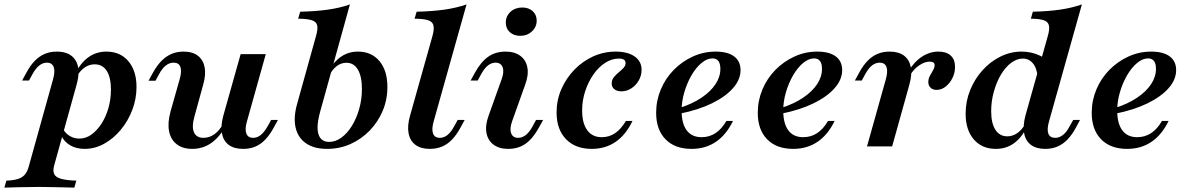

<svg xmlns="http://www.w3.org/2000/svg" viewBox="-90 -661 5380 867"><path d="M-70.2 186.3 -61.3 154.8Q-29.1 153.3 -9.5 147.3Q10.1 141.2 21.6 128.1Q33.1 114.9 39.5 92.1L149.8 -303.8Q159.8 -340.4 152.1 -359.2Q144.4 -378.1 121.9 -378.1Q103.7 -378.1 87.4 -365.3Q71.1 -352.4 56.2 -325.4L40.9 -297.3H9.8L28.8 -332Q45.8 -363.9 66.1 -385.3Q86.5 -406.7 111.4 -417.3Q136.2 -428 166.4 -428Q226.9 -428 251.2 -388.4Q275.6 -348.8 255.7 -278.1L154.7 85.7Q147.9 110.6 154.8 125.1Q161.7 139.6 185.7 146.4Q209.8 153.3 254.6 154.8L245.7 186.3Q226.3 185.5 200.1 185.1Q173.8 184.7 143.9 183.9Q114 183.1 84.4 183.1Q40.5 183.1 -1.1 184.3Q-42.6 185.5 -70.2 186.3ZM292.3 11.3Q254.4 11.3 226.4 -5.2Q198.4 -21.8 185.3 -51L195.8 -76.8Q207 -57.1 226.3 -46.2Q245.6 -35.2 268.7 -35.2Q297.6 -35.2 322.8 -53.3Q348 -71.5 368.1 -102.2Q388.1 -133 399.5 -172.6Q410.9 -212.2 410.9 -256.9Q410.9 -311.2 392.1 -340.9Q373.2 -370.5 337.1 -370.5Q313.6 -370.5 293.1 -356.7Q272.6 -342.9 255.4 -314.7L249.2 -327.1Q273.5 -376.9 309 -402.4Q344.6 -428 390.2 -428Q452.9 -428 489.6 -384.8Q526.4 -341.6 526.4 -268.1Q526.4 -214 507.1 -164Q487.9 -114 455 -74.5Q422.2 -35.1 380.2 -11.9Q338.2 11.3 292.3 11.3Z M777.9 11.3Q734.9 11.3 707.9 -9.7Q681 -30.7 673.5 -68.3Q666 -105.9 680.1 -157.7L721.6 -304.2Q731.6 -339.6 724.5 -358.8Q717.5 -378.1 693.6 -378.1Q675.1 -378.1 658.6 -365.1Q642 -352 627.9 -325.4L612.2 -296.5H580.8L599.8 -331.2Q617.6 -363.6 637.9 -384.7Q658.3 -405.9 683.1 -416.9Q708 -428 738.6 -428Q779.4 -428 803.5 -409.3Q827.7 -390.7 834.1 -357.2Q840.5 -323.7 827.5 -278.6L788.7 -137.5Q774.8 -89.4 785.7 -64Q796.6 -38.6 829 -38.6Q855.7 -38.6 878.5 -55.1Q901.4 -71.5 919.2 -104.5L926.2 -87Q898.7 -38.5 861.6 -13.6Q824.4 11.3 777.9 11.3ZM1008.5 11.3Q966.5 11.3 942.3 -7.2Q918.2 -25.6 912.1 -59.3Q906.1 -93 918.4 -138.5L996.7 -416.7H1110.2L1025.1 -112.9Q1015 -77.9 1022.3 -58.2Q1029.6 -38.6 1053.4 -38.6Q1071.6 -38.6 1087.7 -51.6Q1103.8 -64.7 1118.7 -91.2L1134.4 -119.4H1165L1146 -84.7Q1129 -53.1 1108.7 -31.5Q1088.4 -10 1063.9 0.6Q1039.4 11.3 1008.5 11.3Z M1387.4 11.3Q1328.3 11.3 1292 -13.7Q1255.7 -38.6 1245 -84.3Q1234.2 -130 1251.9 -192.6L1336.7 -497.3Q1346 -529.2 1342.4 -546.1Q1338.7 -563 1318.3 -569.6Q1297.9 -576.2 1256.3 -576.6L1265.6 -608.1Q1335.9 -609.7 1391.1 -617.5Q1446.3 -625.4 1490.1 -641.1L1356.4 -159.3Q1336.9 -89.6 1348.1 -54.9Q1359.2 -20.2 1396.2 -20.2Q1425.5 -20.2 1452.2 -39.9Q1478.9 -59.7 1499.3 -93Q1519.8 -126.3 1532.1 -169.6Q1544.3 -213 1544.3 -258.9Q1544.3 -315.6 1526.1 -346.6Q1507.8 -377.6 1474.1 -377.6Q1449.2 -377.6 1428.6 -361Q1408 -344.4 1394.1 -314.4L1394.5 -340.6Q1416.8 -382.5 1450.3 -405.2Q1483.8 -428 1526.6 -428Q1587.9 -428 1623.8 -384.6Q1659.8 -341.2 1659.3 -267.5Q1659.3 -210.6 1638 -160.2Q1616.6 -109.7 1579.2 -71.2Q1541.7 -32.7 1492.8 -10.7Q1444 11.3 1387.4 11.3Z M1850.9 11.3Q1810.5 11.3 1786 -6.9Q1761.4 -25.2 1755 -59.1Q1748.6 -93 1761.6 -138.5L1862.5 -497.3Q1871.4 -528.8 1867.4 -545.9Q1863.3 -563 1843.3 -569.6Q1823.3 -576.2 1782.1 -576.6L1791.4 -608.1Q1861.7 -609.7 1916.9 -617.5Q1972.1 -625.4 2016.7 -641.1L1868.3 -112.9Q1858.3 -77.9 1865.4 -58.2Q1872.5 -38.6 1896.2 -38.6Q1914.8 -38.6 1930.9 -51.6Q1947 -64.7 1961.1 -91.2L1976.8 -119.4H2008.3L1989.3 -84.7Q1972.3 -53.1 1952 -31.5Q1931.6 -10 1906.7 0.6Q1881.9 11.3 1850.9 11.3Z M2204.7 11.3Q2163.9 11.3 2138.4 -8Q2112.8 -27.2 2106.6 -61.3Q2100.4 -95.4 2116.6 -139.3L2175.1 -303Q2187.6 -337.2 2179.5 -357.7Q2171.4 -378.1 2148 -378.1Q2129.5 -378.1 2113.2 -365.3Q2096.9 -352.4 2082.3 -325.4L2067.1 -297.3H2035.2L2054.2 -332Q2081.6 -381.9 2114.8 -405Q2148 -428 2193 -428Q2233.8 -428 2259.5 -408.9Q2285.3 -389.9 2291.5 -355.8Q2297.7 -321.7 2281.1 -277.4L2222.6 -113.6Q2210.5 -79.9 2218.2 -59.2Q2225.9 -38.6 2249.7 -38.6Q2287.2 -38.6 2315.4 -91.2L2330.6 -119.4H2362.5L2343.5 -84.7Q2315.7 -34.4 2282.7 -11.5Q2249.7 11.3 2204.7 11.3ZM2259 -499.2Q2230.3 -499.2 2212.2 -515.7Q2194 -532.1 2194 -559.4Q2194 -588 2215.2 -607.6Q2236.5 -627.1 2268.5 -627.1Q2297.2 -627.1 2315.3 -610.7Q2333.5 -594.2 2333.5 -568.1Q2333.5 -539.1 2312 -519.2Q2290.6 -499.2 2259 -499.2Z M2582.5 11.3Q2508.2 11.3 2465.8 -32.6Q2423.3 -76.5 2423.3 -153.4Q2423.3 -208.6 2444.8 -258.1Q2466.3 -307.7 2503.5 -346.1Q2540.6 -384.5 2588.6 -406.3Q2636.5 -428 2689.8 -428Q2744.8 -428 2776 -405.9Q2807.2 -383.8 2807.2 -345.8Q2807.2 -320.2 2794.5 -297.9Q2781.9 -275.6 2761 -262.1Q2740.1 -248.5 2716 -248.5Q2696.4 -248.5 2684.3 -258.1Q2672.2 -267.6 2672.2 -283.9Q2672.2 -300.3 2681.8 -312.2Q2691.5 -324.2 2703.9 -334.3Q2716.4 -344.4 2725.6 -354.3Q2734.8 -364.2 2734.8 -376.8Q2734.8 -396.5 2704.3 -396.5Q2672.9 -396.5 2643 -377.4Q2613.1 -358.3 2589.8 -324.9Q2566.5 -291.5 2552.6 -249.5Q2538.7 -207.4 2538.7 -162.4Q2538.7 -104.9 2561.6 -73.2Q2584.5 -41.5 2627.4 -41.5Q2660.9 -41.5 2687.7 -59.7Q2714.5 -78 2736.3 -114.8H2766.1Q2736.1 -52 2689.8 -20.4Q2643.6 11.3 2582.5 11.3Z M3032.8 11.3Q2957.4 11.3 2915.2 -32.1Q2872.9 -75.4 2872.9 -151.8Q2872.9 -207 2894 -257.2Q2915.1 -307.3 2952.6 -345.5Q2990.2 -383.7 3038.9 -405.9Q3087.7 -428 3141.3 -428Q3196 -428 3225 -406.3Q3254 -384.6 3254 -344.4Q3254 -301.7 3220.1 -263.1Q3186.2 -224.4 3124.7 -194.4Q3063.2 -164.3 2978.6 -147.5L2978.1 -173.3Q3036.5 -192 3077.7 -219.8Q3118.9 -247.6 3140.9 -280.9Q3162.9 -314.2 3162.9 -350Q3162.9 -373.7 3153.9 -385.5Q3145 -397.3 3127.5 -397.3Q3102.6 -397.3 3077.7 -376.6Q3052.9 -355.9 3032.9 -321.6Q3012.8 -287.2 3000.4 -245.2Q2987.9 -203.2 2987.9 -161.8Q2987.9 -103.3 3010.9 -72.4Q3034 -41.5 3078.1 -41.5Q3112.7 -41.5 3140.7 -59.7Q3168.8 -78 3190.1 -114.8H3219.9Q3189.5 -52 3142.5 -20.4Q3095.5 11.3 3032.8 11.3Z M3491.7 11.3Q3416.3 11.3 3374 -32.1Q3331.8 -75.4 3331.8 -151.8Q3331.8 -207 3352.9 -257.2Q3374 -307.3 3411.5 -345.5Q3449.1 -383.7 3497.8 -405.9Q3546.5 -428 3600.2 -428Q3654.9 -428 3683.9 -406.3Q3712.9 -384.6 3712.9 -344.4Q3712.9 -301.7 3679 -263.1Q3645.1 -224.4 3583.6 -194.4Q3522.1 -164.3 3437.4 -147.5L3437 -173.3Q3495.4 -192 3536.6 -219.8Q3577.8 -247.6 3599.8 -280.9Q3621.8 -314.2 3621.8 -350Q3621.8 -373.7 3612.8 -385.5Q3603.9 -397.3 3586.3 -397.3Q3561.5 -397.3 3536.6 -376.6Q3511.8 -355.9 3491.7 -321.6Q3471.7 -287.2 3459.2 -245.2Q3446.8 -203.2 3446.8 -161.8Q3446.8 -103.3 3469.8 -72.4Q3492.8 -41.5 3536.9 -41.5Q3571.6 -41.5 3599.6 -59.7Q3627.6 -78 3649 -114.8H3678.8Q3648.4 -52 3601.3 -20.4Q3554.3 11.3 3491.7 11.3Z M3825.1 0 3910.3 -303.8Q3920.3 -339.6 3912.8 -358.8Q3905.4 -378.1 3882.3 -378.1Q3863.8 -378.1 3847.5 -365.3Q3831.2 -352.4 3816.7 -325.4L3801.4 -297.3H3770.3L3789.3 -332Q3806.3 -363.9 3826.6 -385.3Q3847 -406.7 3871.8 -417.3Q3896.7 -428 3926.8 -428Q3968.1 -428 3992.2 -409.7Q4016.4 -391.5 4022.8 -358Q4029.2 -324.5 4016.2 -278.1L3938.6 0ZM4139.5 -255.1Q4122.3 -255.1 4112.1 -264.9Q4101.9 -274.7 4101.9 -290.2Q4101.9 -305.3 4109 -318.5Q4116.1 -331.8 4123.3 -343.8Q4130.4 -355.8 4130.4 -366.8Q4130.4 -382.7 4107.5 -382.7Q4085.9 -382.7 4060.9 -366Q4036 -349.3 4019.2 -320.7L4013.1 -340Q4037.8 -382.1 4073 -405Q4108.2 -428 4148.2 -428Q4183.5 -428 4203.1 -410.1Q4222.6 -392.2 4222.6 -358.8Q4222.6 -332 4210.9 -308.6Q4199.3 -285.2 4180.5 -270.2Q4161.6 -255.1 4139.5 -255.1Z M4630.4 11.3Q4589.6 11.3 4565.3 -6.9Q4540.9 -25.2 4534.7 -59.1Q4528.5 -93 4540.3 -138.5L4641.2 -497.3Q4650.5 -528.8 4646.6 -545.9Q4642.8 -563 4623.5 -569.6Q4604.3 -576.2 4565 -576.6L4573.9 -608.1Q4643.1 -609.7 4697.1 -617.5Q4751.1 -625.4 4795.4 -641.1L4647 -112.9Q4636.9 -77.5 4643.8 -58Q4650.7 -38.6 4675.3 -38.6Q4693.1 -38.6 4709.8 -51.4Q4726.5 -64.3 4740.2 -91.2L4756.3 -119.4H4786.9L4768.4 -84.7Q4751.4 -53.1 4730.8 -31.5Q4710.3 -10 4685.4 0.6Q4660.6 11.3 4630.4 11.3ZM4407 11.3Q4343.9 11.3 4307.1 -31.7Q4270.4 -74.6 4270.4 -147.8Q4270.4 -203.5 4290.9 -254.1Q4311.4 -304.7 4346.7 -343.8Q4382 -382.9 4427.5 -405.4Q4473 -428 4523.1 -428Q4565.6 -428 4603.6 -410.9Q4641.5 -393.8 4672.6 -362L4595.4 -311.5Q4592.8 -352.3 4574.7 -374.4Q4556.5 -396.5 4528.8 -396.5Q4501.6 -396.5 4475.6 -377Q4449.6 -357.4 4429.7 -323.8Q4409.9 -290.2 4397.9 -247.3Q4385.8 -204.5 4385.8 -159Q4385.8 -104.3 4404.9 -74.9Q4424 -45.4 4458.5 -45.4Q4482.8 -45.4 4503.3 -59.7Q4523.8 -73.9 4540.6 -101.9L4548 -89.6Q4524.1 -39.7 4488.8 -14.2Q4453.5 11.3 4407 11.3Z M4999.8 11.3Q4924.4 11.3 4882.1 -32.1Q4839.8 -75.4 4839.8 -151.8Q4839.8 -207 4860.9 -257.2Q4882 -307.3 4919.6 -345.5Q4957.1 -383.7 5005.9 -405.9Q5054.6 -428 5108.3 -428Q5162.9 -428 5192 -406.3Q5221 -384.6 5221 -344.4Q5221 -301.7 5187.1 -263.1Q5153.2 -224.4 5091.7 -194.4Q5030.2 -164.3 4945.5 -147.5L4945.1 -173.3Q5003.4 -192 5044.7 -219.8Q5085.9 -247.6 5107.9 -280.9Q5129.9 -314.2 5129.9 -350Q5129.9 -373.7 5120.9 -385.5Q5111.9 -397.3 5094.4 -397.3Q5069.5 -397.3 5044.7 -376.6Q5019.8 -355.9 4999.8 -321.6Q4979.7 -287.2 4967.3 -245.2Q4954.9 -203.2 4954.9 -161.8Q4954.9 -103.3 4977.9 -72.4Q5000.9 -41.5 5045 -41.5Q5079.7 -41.5 5107.7 -59.7Q5135.7 -78 5157 -114.8H5186.9Q5156.4 -52 5109.4 -20.4Q5062.4 11.3 4999.8 11.3Z"/></svg>

Font: Playfair 5pt SemiExpanded Light 12pt
Style: Italic
Weight: 300
Italic angle: -15.6°
Version: Version 2.000;gftools[0.9.28]